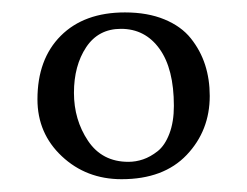

<svg xmlns="http://www.w3.org/2000/svg" viewBox="-20 -586 390 303"><path d="M39.1 -429.2Q39.1 -492.7 75.9 -529.5Q112.8 -566.4 177.2 -566.4Q212.9 -566.4 239.5 -555.4Q266.1 -544.4 281.2 -525.4Q296.4 -506.3 303.7 -483.6Q311 -460.9 311 -434.6Q311 -379.9 274.7 -341.6Q238.3 -303.2 171.9 -303.2Q116.2 -303.2 77.6 -339.4Q39.1 -375.5 39.1 -429.2ZM170.9 -540.5Q135.3 -540.5 116 -511.5Q96.7 -482.4 96.7 -439.5Q96.7 -397 118.9 -363.8Q141.1 -330.6 182.6 -330.6Q194.3 -330.6 205.8 -334.5Q217.3 -338.4 228.8 -347.4Q240.2 -356.4 247.3 -375Q254.4 -393.6 254.4 -418.9Q254.4 -477.5 231.7 -509Q209 -540.5 170.9 -540.5Z"/></svg>

Font: Libertinage
Style: l
Weight: 400
Designer: OSP
Foundry: OSP
Version: Version 1.0; 2008; OFL relea